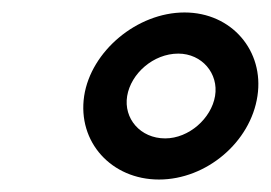

<svg xmlns="http://www.w3.org/2000/svg" viewBox="-20 -788 434 308"><path d="M115 -634C104 -560 159 -500 235 -500C311 -500 382 -560 393 -634C404 -706 352 -768 276 -768C200 -768 126 -706 115 -634ZM184 -634C190 -670 226 -702 266 -702C304 -702 331 -670 325 -634C319 -598 283 -566 245 -566C205 -566 178 -598 184 -634Z"/></svg>

Font: Ampere
Style: UltCndIta
Weight: 400
Version: Version 1